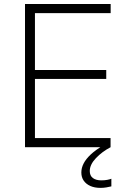

<svg xmlns="http://www.w3.org/2000/svg" viewBox="-20 -733 632 956"><path d="M104.5 0Q104.5 -60.5 104.5 -116.2Q104.5 -172 104.5 -237.5V-475Q104.5 -541 104.5 -597Q104.5 -653 104.5 -713H531V-667.5Q479 -667.5 419.2 -667.5Q359.5 -667.5 278.5 -667.5H127.5L154 -707Q154 -646.5 154 -590.5Q154 -534.5 154 -469V-244Q154 -179 154 -123.2Q154 -67.5 154 -7L129 -45.5H283.5Q352.5 -45.5 413.5 -45.5Q474.5 -45.5 530.5 -45.5V0ZM144 -340V-384.5H287Q358 -384.5 409.5 -384.5Q461 -384.5 509 -384.5V-340Q458 -340 406.8 -340Q355.5 -340 286 -340ZM480.5 202.5Q451 202.5 429.8 193Q408.5 183.5 396.8 166.5Q385 149.5 385 126Q385 103 396.5 80.8Q408 58.5 431.8 36.2Q455.5 14 492.5 -8V-19.5L517 -21L530.5 0Q488.5 22 457.8 54.2Q427 86.5 427 118.5Q427 142 442.5 153.5Q458 165 484 165Q501.5 165 514.2 162.5Q527 160 534.5 157V195Q523.5 198 509 200.2Q494.5 202.5 480.5 202.5Z"/></svg>

Font: Commissioner Thin ExtraLight
Style: Regular
Weight: 250
Version: Version 1.000